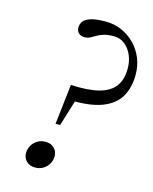

<svg xmlns="http://www.w3.org/2000/svg" viewBox="-106 -751 658 828"><g transform="rotate(15 223.0 -336.5)"><path d="M146.5 -112Q170.5 -112 185.2 -97.5Q200 -83 200 -62Q200 -43.5 191 -27.8Q182 -12 166.5 -2.5Q151 7 130.5 7Q106.5 7 91.8 -7.5Q77 -22 77 -43Q77 -61.5 86 -77.2Q95 -93 110.8 -102.5Q126.5 -112 146.5 -112ZM263.5 -680Q301.5 -680 334.5 -665.5Q367.5 -651 392.8 -625.5Q418 -600 432.2 -565.8Q446.5 -531.5 446.5 -491.5Q446.5 -435 423 -393.5Q399.5 -352 344.2 -330.8Q289 -309.5 193.5 -313L240.5 -369.5L188 -198H167.5L188 -377Q266.5 -373 314.5 -386Q362.5 -399 384.5 -429.5Q406.5 -460 406.5 -508.5Q406.5 -541 394.8 -568Q383 -595 362 -611.5Q341 -628 313 -628Q286 -628 268.2 -622.5Q250.5 -617 238.5 -609.5Q226.5 -602 215.5 -596.5Q204.5 -591 191 -591Q174 -591 164.5 -600.5Q155 -610 155 -625Q155 -640.5 164.5 -653Q174 -665.5 197.8 -672.8Q221.5 -680 263.5 -680Z"/></g></svg>

Font: Newsreader 16pt
Style: Italic
Weight: 400
Italic angle: -17°
Designer: Hugues Gentile
Foundry: Production Type
Version: Version 1.003